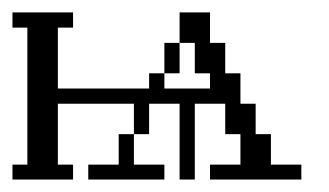

<svg xmlns="http://www.w3.org/2000/svg" viewBox="-20 -288 528 308"><path d="M121.6 0V-23.9H170.4V-72.8H194.8V-23.9H243.7V0ZM243.7 -170.4V-219.2H268.1V-170.4ZM0 0V-23.9H23.9V-243.7H0V-268.1H97.2V-243.7H72.8V-146H219.2V-170.4H243.7V-146H316.9V-170.4H292.5V-219.2H268.1V-268.1H316.9V-219.2H341.3V-170.4H365.7V-121.6H390.1V-72.8H414.6V-23.9H463.4V0H316.9V-23.9H365.7V-72.8H341.3V-121.6H292.5V0H268.1V-121.6H219.2V-72.8H194.8V-121.6H72.8V-23.9H97.2V0Z"/></svg>

Font: FS Mondwest Regular
Style: Regular
Weight: 400
Designer: NZWStudios2024
Foundry: https://fontstruct.com
Version: Version 1.0